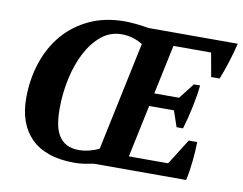

<svg xmlns="http://www.w3.org/2000/svg" viewBox="-78 -819 1188 939"><g transform="rotate(10 516.0 -350.0)"><path d="M441 0Q417 5 393.5 8.5Q370 12 346 12Q272 12 218 -7Q164 -26 129 -61.5Q94 -97 76.5 -146.5Q59 -196 59 -258Q59 -352 86.5 -435Q114 -518 166.5 -579.5Q219 -641 295.5 -676.5Q372 -712 471 -712Q481 -712 496.5 -711Q512 -710 528.5 -708.5Q545 -707 560.5 -704.5Q576 -702 588 -700H1032Q1021 -655 1006 -607Q991 -559 974 -517H932L911 -635H724L672 -390H795L855 -467H886Q881 -418 868.5 -358Q856 -298 840 -246H808L781 -325H658L603 -65H798L878 -192H920Q920 -173 918.5 -149Q917 -125 914.5 -99.5Q912 -74 908 -48Q904 -22 899 0ZM357 -53Q381 -53 407 -59.5Q433 -66 456 -77L570 -617Q550 -630 523 -638.5Q496 -647 465 -647Q409 -647 365.5 -611.5Q322 -576 291.5 -518Q261 -460 245 -386Q229 -312 229 -236Q229 -195 235 -161Q241 -127 256 -103Q271 -79 295.5 -66Q320 -53 357 -53Z"/></g></svg>

Font: PT Serif
Style: Bold Italic
Weight: 700
Italic angle: -12°
Designer: A.Korolkova, O.Umpeleva, V.Yefimov
Foundry: ParaType Ltd
Version: Version 1.000W OFL